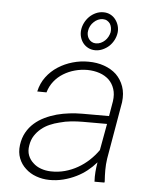

<svg xmlns="http://www.w3.org/2000/svg" viewBox="-54 -813 696 868"><g transform="rotate(5 293.5 -379.0)"><path d="M406.7 0H451.7L452.6 -5.4Q450.7 -31.2 450.7 -56.9Q450.7 -82.5 454.6 -108.9L499.5 -368.7Q504.4 -408.7 493.4 -439.9Q482.4 -471.2 459.5 -493.7Q436.5 -515.1 403.8 -526.6Q371.1 -538.1 333 -538.1Q296.9 -538.6 261 -528.3Q225.1 -518.1 194.8 -498.5Q164.6 -479 143.1 -450.2Q121.6 -421.4 113.3 -383.8L155.3 -383.3Q163.6 -412.1 181.2 -434.1Q198.7 -456.1 222.7 -470.7Q246.6 -485.4 274.4 -492.9Q302.2 -500.5 331.5 -500.5Q361.3 -500 386.5 -491.5Q411.6 -482.9 429.2 -466.3Q446.3 -449.7 454.3 -425.5Q462.4 -401.4 458 -369.6L446.3 -301.3H324.7Q296.9 -301.3 267.3 -297.9Q237.8 -294.4 210 -287.1Q181.6 -279.3 155.8 -266.8Q129.9 -254.4 109.4 -236.3Q88.4 -217.8 74.7 -193.1Q61 -168.5 56.6 -136.2Q52.2 -102.5 62.7 -75.7Q73.2 -48.8 93.8 -30.3Q113.8 -11.2 142.1 -1Q170.4 9.3 201.7 9.8Q234.4 10.3 265.4 2.4Q296.4 -5.4 324.7 -19.5Q349.6 -31.7 371.8 -49.3Q394 -66.9 412.6 -88.4Q408.7 -65.9 407 -44.4Q405.3 -22.9 406.7 0ZM205.6 -29.3Q182.1 -29.8 160.9 -37.4Q139.6 -44.9 125 -59.1Q109.4 -72.8 101.8 -92.5Q94.2 -112.3 98.6 -137.7Q102.5 -163.1 114.7 -182.1Q127 -201.2 144.5 -215.3Q161.1 -229 181.9 -238Q202.6 -247.1 225.1 -252.4Q251 -259.8 278.1 -262.5Q305.2 -265.1 329.6 -265.1H440.4L418.5 -144.5Q400.4 -118.7 377.2 -97.2Q354 -75.7 327.1 -60.5Q299.8 -44.9 269 -36.6Q238.3 -28.3 205.6 -29.3ZM286.6 -677.7Q284.7 -661.1 289.1 -645.8Q293.5 -630.4 302.7 -618.7Q312.5 -606.4 326.7 -599.4Q340.8 -592.3 357.9 -592.3Q375.5 -592.3 391.8 -599.6Q408.2 -606.9 420.9 -618.7Q433.1 -630.4 441.4 -646.2Q449.7 -662.1 452.1 -679.7Q454.1 -695.8 449.7 -711.4Q445.3 -727.1 435.5 -739.7Q426.3 -752 412.1 -759.3Q397.9 -766.6 380.4 -766.6Q362.3 -766.6 346.2 -759.3Q330.1 -752 317.4 -739.7Q304.7 -727.1 296.6 -710.9Q288.6 -694.8 286.6 -677.7ZM318.4 -677.7Q319.8 -688.5 325.4 -699.2Q331.1 -710 339.8 -717.8Q347.7 -725.6 358.2 -730.5Q368.7 -735.4 379.9 -735.4Q391.6 -735.4 399.9 -730.5Q408.2 -725.6 413.6 -717.8Q418.5 -709.5 420.2 -699.5Q421.9 -689.5 420.4 -679.2Q418 -668.5 412.6 -658.4Q407.2 -648.4 398.9 -640.6Q390.6 -632.8 380.4 -628.2Q370.1 -623.5 358.4 -623.5Q347.7 -623.5 339.4 -628.2Q331.1 -632.8 325.7 -640.6Q320.3 -648.4 318.4 -658.2Q316.4 -668 318.4 -677.7Z"/></g></svg>

Font: Roboto Mono ExtraLight
Style: Italic
Weight: 250
Italic angle: -10°
Monospace: yes
Designer: Google
Version: Version 3.000